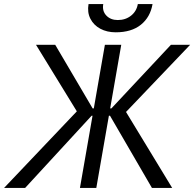

<svg xmlns="http://www.w3.org/2000/svg" viewBox="-61 -919 950 939"><path d="M339 -400 331 -348 115 -700H209L392 -389H427L421 -353H387L62 0H-41ZM452 -700H532L410 0H330ZM477 -353H444L450 -389H484L775 -700H869L531 -346L538 -400L781 0H682ZM372 -899H444Q438 -865 459 -843Q480 -821 515 -821Q553 -821 580 -842.5Q607 -864 613 -899H685Q674 -835 628 -798Q582 -761 505 -761Q462 -761 429.5 -778.5Q397 -796 381 -827.5Q365 -859 372 -899Z"/></svg>

Font: Fixel Italic Variable Display Thin
Style: Italic
Weight: 100
Italic angle: -10°
Designer: AlfaBravo + MacPaw
Foundry: Kyrylo Tkachov, Marchela Mozhyna, Serhii Makarenko, Maria Weinstein, Zakhar Kryvoshyya
Version: Version 1.210;Glyphs 3.2 (3217)